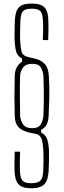

<svg xmlns="http://www.w3.org/2000/svg" viewBox="-20 -824 348 1050"><path d="M151 205.5Q117 205.5 97.5 195.8Q78 186 69.5 165Q61 144 59.5 109.5Q59 95.5 59 79Q59 62.5 59.5 44Q60 25.5 60.5 5.5H90Q89 26.5 88.8 44.5Q88.5 62.5 88.5 78.5Q88.5 94.5 89 109.5Q90.5 149.5 103.2 163.8Q116 178 151 178Q186.5 178 200.8 163.8Q215 149.5 216.5 109.5Q217.5 86.5 218 58.8Q218.5 31 217.5 11.5Q216 -35.5 208.2 -61.8Q200.5 -88 170 -93L147.5 -97.5Q107 -105.5 84.5 -125.5Q62 -145.5 60.5 -191Q59 -245.5 59 -296.2Q59 -347 60.5 -408.5Q61.5 -438 72.8 -457.5Q84 -477 100.5 -486.5V-504Q77 -517 69.5 -538.5Q62 -560 59.5 -611.5Q59 -631 59.8 -660Q60.5 -689 61 -708.5Q62.5 -743.5 71 -764.5Q79.5 -785.5 99 -795Q118.5 -804.5 153.5 -804.5Q205 -804.5 224.8 -782Q244.5 -759.5 244.5 -707Q245 -686 245 -661.2Q245 -636.5 243.5 -605H214Q215 -625.5 215.5 -643.8Q216 -662 215.8 -678Q215.5 -694 215 -708.5Q213.5 -749 201 -762.8Q188.5 -776.5 153.5 -776.5Q118.5 -776.5 105.8 -762.8Q93 -749 91.5 -708.5Q91 -688 90 -658.8Q89 -629.5 89.5 -611.5Q92 -565.5 97.8 -542.2Q103.5 -519 136 -511.5L173 -503Q203 -496.5 224 -474.8Q245 -453 247 -408Q251 -346.5 249.8 -295.8Q248.5 -245 246 -191Q244.5 -161.5 235.2 -143Q226 -124.5 204.5 -114V-100Q230.5 -87 239.2 -58.5Q248 -30 248 12Q248 33 247.8 60.8Q247.5 88.5 246 109.5Q244 144 234.8 165Q225.5 186 205.5 195.8Q185.5 205.5 151 205.5ZM156.5 -123Q191.5 -123 203.5 -145Q215.5 -167 217.5 -191Q219 -223.5 219.5 -261.8Q220 -300 219.5 -338.2Q219 -376.5 217.5 -408.5Q216 -432.5 204.2 -453.8Q192.5 -475 156.5 -475Q120.5 -475 105.5 -453.8Q90.5 -432.5 90 -408.5Q88 -361 88.8 -300.2Q89.5 -239.5 90 -191Q92 -166.5 105.8 -144.8Q119.5 -123 156.5 -123Z"/></svg>

Font: Big Shoulders Display ExtraLight
Style: Regular
Weight: 250
Designer: Patric King
Foundry: XO Type Co
Version: Version 2.002